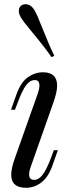

<svg xmlns="http://www.w3.org/2000/svg" viewBox="-20 -867 342 901"><path d="M32.2 0ZM165 -465.8Q165 -491.2 143.6 -491.2Q120.6 -491.2 102.5 -467Q84.5 -442.9 64.5 -389.2L50.3 -352.1H31.7L57.6 -424.8Q78.1 -481.9 111.3 -504.9Q144.5 -527.8 181.6 -527.8Q248 -527.8 248 -465.3Q248 -436 231.4 -388.2L124.5 -85Q116.7 -63.5 116.7 -48.3Q116.7 -22.9 140.6 -22.9Q161.1 -22.9 179.2 -45.7Q197.3 -68.4 218.8 -125L232.4 -162.1H251.5L225.6 -88.9Q206.1 -34.7 173.3 -10.3Q140.6 14.2 102.5 14.2Q32.7 14.2 32.7 -46.9Q32.7 -77.6 50.3 -126L157.7 -429.2Q165 -451.2 165 -465.8ZM129.9 -717.3Q92.8 -761.2 78.6 -784.2Q68.4 -800.8 68.4 -815.9Q68.4 -835.9 84.5 -844.2Q91.8 -847.2 100.1 -847.2Q126 -847.2 143.6 -815.9Q154.8 -796.4 176.3 -741.2Q209.5 -657.2 234.9 -605L221.7 -599.1Q184.6 -651.9 129.9 -717.3Z"/></svg>

Font: TypoPRO Playfair Display
Style: Italic
Weight: 400
Italic angle: -14°
Designer: Claus Eggers Sørensen
Foundry: Claus Eggers Sørensen
Version: Version 1.004;PS 001.004;hotconv 1.0.70;makeotf.lib2.5.58329